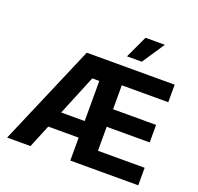

<svg xmlns="http://www.w3.org/2000/svg" viewBox="-159 -1132 1347 1305"><g transform="rotate(20 515.0 -479.5)"><path d="M192.8 0 261 -165.8H480.8V0H972.3V-126.8H634.6V-300.4H945.7V-427.2H634.6V-600.5H970.9V-727.3H335.2L23.8 0ZM430 -576H480.8V-285.9H310.7ZM707.4 -797.6 815.7 -959.2H675.8L600.5 -797.6Z"/></g></svg>

Font: Inter-Hewn
Style: Bold
Weight: 700
Designer: Rasmus Andersson
Foundry: rsms
Version: Version 3.012;git-f93a4a705